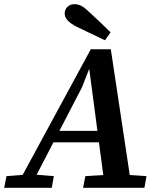

<svg xmlns="http://www.w3.org/2000/svg" viewBox="-52 -900 767 920"><path d="M-32 0 -21 -56 79 -64H107L206 -56L196 0ZM23 0 383 -664H479L579 0H451L375 -574H377L341 -482L91 0ZM187 -218 197 -273H474L472 -218ZM346 0 357 -56 483 -64H532L650 -56L640 0ZM478 -745 451 -707Q417 -723 383 -739.5Q349 -756 315 -772Q284 -788 271 -803.5Q258 -819 258 -835Q258 -854 271 -867Q284 -880 305 -880Q324 -880 340.5 -870.5Q357 -861 379 -839Q404 -816 429 -792.5Q454 -769 478 -745Z"/></svg>

Font: Source Serif 4 SemiBold
Style: Italic
Weight: 600
Italic angle: -12°
Designer: Frank Grießhammer
Foundry: Adobe Systems Incorporated
Version: Version 4.004;hotconv 1.0.116;makeotfexe 2.5.65601